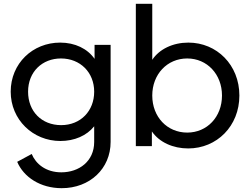

<svg xmlns="http://www.w3.org/2000/svg" viewBox="-20 -765 1309 1005"><path d="M475 -530C475 -530 559 -530 559 -530C559 -530 559 -22 559 -22C559 118 450 220 303 220C191 220 104 162 70 82C70 82 146 41 146 41C167 92 219 137 301 137C394 137 473 79 473 -22C473 -22 473 -104 473 -104C434 -55 370 -27 296 -27C152 -27 36 -139 36 -285C36 -433 151 -542 295 -542C373 -542 438 -510 475 -457C475 -457 475 -530 475 -530ZM300 -110C403 -110 473 -185 473 -285C473 -386 400 -459 299 -459C202 -459 127 -390 127 -285C127 -182 198 -110 300 -110Z M966 -542C1115 -542 1233 -425 1233 -265C1233 -105 1115 12 965 12C886 12 814 -20 775 -77C775 -77 775 0 775 0C775 0 691 0 691 0C691 0 691 -745 691 -745C691 -745 777 -745 777 -745C777 -745 777 -452 777 -452C814 -508 885 -542 966 -542ZM960 -71C1064 -71 1142 -153 1142 -265C1142 -376 1064 -459 960 -459C855 -459 777 -376 777 -265C777 -153 855 -71 960 -71Z"/></svg>

Font: Preevio_Regular
Style: Regular
Weight: 500
Designer: Gumpita Rahayu
Foundry: Tokotype Studio
Version: ""